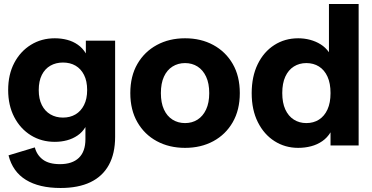

<svg xmlns="http://www.w3.org/2000/svg" viewBox="-20 -725 1855 957"><path d="M281.8 212Q175.2 212 109.1 171.4Q43 130.8 22.5 49.3L153.6 9.7Q163.6 48.1 194 70.7Q224.4 93.2 278.7 93.2Q340.4 93.2 373.1 61.7Q405.8 30.1 405.8 -31.2V-91.7Q390.7 -66.1 366.7 -49.8Q342.8 -33.4 314 -25.7Q285.2 -18 253.2 -18Q186.6 -18 134 -50.5Q81.4 -83.1 51 -141.4Q20.7 -199.7 20.7 -276.2Q20.7 -353.5 51 -411.3Q81.4 -469.1 134 -501.6Q186.6 -534.2 253.2 -534.2Q285.4 -534.2 314.8 -526.5Q344.1 -518.8 367.9 -502.1Q391.8 -485.5 407.9 -458.9V-522.2H553.8V-43.1Q553.8 40.5 522.5 97.3Q491.1 154.2 430.8 183.1Q370.5 212 281.8 212ZM293.8 -138.9Q329.7 -138.9 356.5 -154.9Q383.3 -170.8 398.8 -201.4Q414.4 -232 414.4 -276.2Q414.4 -321.2 398.8 -351.6Q383.3 -382.1 356.5 -397.7Q329.7 -413.3 293.8 -413.3Q258.6 -413.3 231.3 -397.7Q204 -382.1 188.5 -351.5Q173.1 -320.9 173.1 -275.9Q173.1 -232 188.5 -201.4Q204 -170.8 231.3 -154.9Q258.6 -138.9 293.8 -138.9Z M902.4 12Q823.4 12 761.7 -21.3Q700 -54.6 664.8 -115.9Q629.5 -177.2 629.5 -260.9Q629.5 -345.4 664.8 -406.3Q700 -467.3 761.7 -500.7Q823.4 -534.2 902.4 -534.2Q981.7 -534.2 1043.3 -500.7Q1104.9 -467.3 1140.1 -406.3Q1175.3 -345.4 1175.3 -260.9Q1175.3 -177.2 1140.1 -115.9Q1104.9 -54.6 1043.3 -21.3Q981.7 12 902.4 12ZM902.4 -111.5Q937.6 -111.5 964.7 -128.8Q991.8 -146.1 1007.3 -179.4Q1022.9 -212.6 1022.9 -260.9Q1022.9 -309.6 1007.3 -342.8Q991.8 -376 964.7 -393.3Q937.6 -410.6 902.4 -410.6Q867.3 -410.6 839.8 -393.3Q812.3 -376 797.1 -342.8Q781.9 -309.6 781.9 -260.9Q781.9 -212.6 797.1 -179.4Q812.3 -146.1 839.8 -128.8Q867.3 -111.5 902.4 -111.5Z M1466.3 12Q1401.1 12 1348.5 -21.4Q1295.9 -54.8 1265.2 -116.1Q1234.5 -177.4 1234.5 -260.5Q1234.5 -343.6 1264.5 -405.1Q1294.5 -466.7 1347.1 -500.4Q1399.7 -534.2 1466.3 -534.2Q1497 -534.2 1525.5 -526.6Q1554.1 -519 1578.3 -503.9Q1602.5 -488.8 1619.6 -464.6V-705H1767.6V0H1627.5V-65.4Q1611.4 -38.8 1586.5 -21.5Q1561.5 -4.1 1530.8 3.9Q1500 12 1466.3 12ZM1506.9 -111.5Q1542.8 -111.5 1569.9 -128.8Q1597.1 -146.1 1612.3 -179.4Q1627.5 -212.6 1627.5 -261.2Q1627.5 -309.8 1612.3 -343.1Q1597.1 -376.3 1569.9 -393.5Q1542.8 -410.6 1506.9 -410.6Q1472 -410.6 1444.7 -393.5Q1417.3 -376.3 1402.1 -343.1Q1386.9 -309.8 1386.9 -261.2Q1386.9 -212.6 1402.1 -179.4Q1417.3 -146.1 1444.7 -128.8Q1472 -111.5 1506.9 -111.5Z"/></svg>

Font: TikTok Sans Light
Style: Regular
Weight: 300
Version: Version 4.000